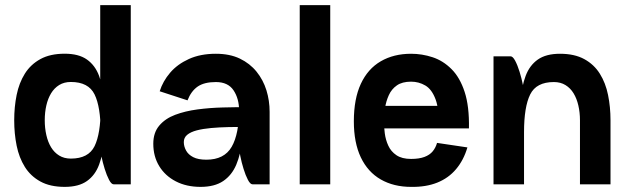

<svg xmlns="http://www.w3.org/2000/svg" viewBox="-20 -720 2458 750"><path d="M490.8 -500H371.5V-700H490.8ZM154.8 -250H35.5Q35.5 -302.5 45 -349.2Q54.5 -396 77 -432.1Q99.5 -468.2 137.8 -489.2Q176 -510.2 232.8 -510.2Q287.5 -510.2 319.6 -487.5Q351.8 -464.8 367.1 -423.4Q382.5 -382 387.2 -325.9Q392 -269.8 392 -204Q392 -204 382.6 -204Q373.2 -204 373.2 -204Q373.2 -302.8 349.4 -351.2Q325.5 -399.8 256.8 -399.8Q230.5 -399.8 211.2 -387.9Q192 -376 179.6 -355.6Q167.2 -335.2 161 -308.1Q154.8 -281 154.8 -250ZM154.8 -250.2Q154.8 -220 161 -192.5Q167.2 -165 179.6 -144.6Q192 -124.2 211.2 -112.4Q230.5 -100.5 256.8 -100.5Q325.5 -100.5 349.4 -149.1Q373.2 -197.8 373.2 -296.2Q373.2 -296.2 382.6 -296.2Q392 -296.2 392 -296.2Q392 -230.5 387.2 -174.4Q382.5 -118.2 367.1 -76.9Q351.8 -35.5 319.6 -12.8Q287.5 10 232.8 10Q176 10 137.8 -11Q99.5 -32 77 -68.1Q54.5 -104.2 45 -151Q35.5 -197.8 35.5 -250.2ZM490.8 -500V0H424Q415.2 0 406 -17.5Q396.8 -35 388.9 -60.4Q381 -85.8 376.2 -109.8Q371.5 -133.8 371.5 -145.8V-500Z M712.5 -328 603.8 -363.5Q616.2 -402.8 644.6 -436Q673 -469.2 718 -489.6Q763 -510 823.2 -510Q877.5 -510 916.9 -491.1Q956.2 -472.2 982.2 -440Q1008.2 -407.8 1020.8 -367.2Q1033.2 -326.8 1033.2 -283.2L914 -287.5Q914 -334.5 892.4 -367Q870.8 -399.5 823.2 -399.5Q777.8 -399.5 752.1 -381.8Q726.5 -364 712.5 -328ZM966.5 0Q957.5 0 948.4 -17.5Q939.2 -35 931.4 -60.4Q923.5 -85.8 918.8 -109.8Q914 -133.8 914 -145.8V-308.8L1033.2 -283.2V0ZM949.8 -224.5Q910.2 -224.5 873.2 -223.6Q836.2 -222.8 804.5 -219.9Q772.8 -217 748.8 -210.8Q724.8 -204.5 711.4 -193.5Q698 -182.5 698 -165Q698 -148.2 706.8 -132.1Q715.5 -116 734.8 -106.1Q754 -96.2 786.2 -96.2Q855.8 -96.2 884.9 -146.4Q914 -196.5 914 -295.2H932.8Q932.8 -229.8 926.5 -173.8Q920.2 -117.8 902.9 -76.6Q885.5 -35.5 851.9 -12.8Q818.2 10 763.5 10Q708.5 10 666.9 -11.5Q625.2 -33 602 -71Q578.8 -109 578.8 -158.5Q578.8 -201.8 602 -229.2Q625.2 -256.8 664.2 -271.5Q703.2 -286.2 751.6 -292.6Q800 -299 850.4 -300.2Q900.8 -301.5 946.2 -301.5Z M1150.8 -700H1270V0H1150.8Z M1687.2 -161.8 1805.8 -144.2Q1791.2 -94.5 1761.6 -59.4Q1732 -24.2 1687.9 -6.6Q1643.8 11 1585.8 10Q1518 10 1467.4 -19Q1416.8 -48 1389.5 -105.2Q1362.2 -162.5 1362.2 -246Q1362.2 -333.8 1389.5 -392.5Q1416.8 -451.2 1467.4 -480.6Q1518 -510 1585.8 -510Q1628.5 -510 1669.6 -496.5Q1710.8 -483 1743.6 -450.2Q1776.5 -417.5 1795 -361Q1813.5 -304.5 1811.8 -218.5H1693Q1696.2 -292.2 1681.6 -331.6Q1667 -371 1641.5 -386Q1616 -401 1585.8 -401Q1551.2 -401 1530.4 -386.5Q1509.5 -372 1498.8 -348.2Q1488 -324.5 1483.9 -297.6Q1479.8 -270.8 1479.8 -246Q1479.8 -224.5 1483.1 -198.9Q1486.5 -173.2 1496.9 -150.8Q1507.2 -128.2 1528.5 -113.8Q1549.8 -99.2 1585.8 -99.2Q1617.2 -99.2 1638 -107Q1658.8 -114.8 1670.4 -129Q1682 -143.2 1687.2 -161.8ZM1388.5 -306.5H1788.5V-218.5H1388.5Z M2245.5 0V-249.8H2364.8V0ZM2245.5 -249.8Q2245.5 -280.8 2239.2 -307.9Q2233 -335 2220.6 -355.4Q2208.2 -375.8 2189 -387.6Q2169.8 -399.5 2143.5 -399.5Q2075 -399.5 2051 -351Q2027 -302.5 2027 -203.8Q2027 -203.8 2017.6 -203.8Q2008.2 -203.8 2008.2 -203.8Q2008.2 -269.5 2013 -325.6Q2017.8 -381.8 2033.1 -423.1Q2048.5 -464.5 2080.6 -487.2Q2112.8 -510 2167.5 -510Q2224.2 -510 2262.5 -489Q2300.8 -468 2323.2 -431.9Q2345.8 -395.8 2355.2 -349Q2364.8 -302.2 2364.8 -249.8ZM1907.8 0V-500H1974.5Q1983.2 -500 1992.5 -482.5Q2001.8 -465 2009.6 -439.6Q2017.5 -414.2 2022.2 -390.2Q2027 -366.2 2027 -354.2V0Z"/></svg>

Font: Haskoy
Style: Regular
Weight: 400
Designer: Ertekin Erdin
Foundry: Ertekin Erdin
Version: Version 1.500